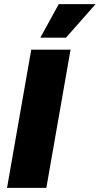

<svg xmlns="http://www.w3.org/2000/svg" viewBox="-20 -908 482 928"><path d="M14 0 131 -668H321L204 0ZM175 -726 264 -888H442L299 -726Z"/></svg>

Font: Celebes Black
Style: Italic
Weight: 900
Italic angle: -10°
Designer: Anugrah Pasau
Foundry: Lafontype
Version: Version 1.000; ttfautohint (v1.8.4)